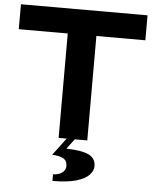

<svg xmlns="http://www.w3.org/2000/svg" viewBox="-61 -751 827 1035"><g transform="rotate(5 352.5 -233.0)"><path d="M10 -565V-700H695V-565H430V0H275V-565ZM330 148Q330 117 306 105.5Q282 94 248 94L338 -26H382L322 54Q406 56 443.5 74.5Q481 93 481 135Q481 160 460 182.5Q439 205 391 219.5Q343 234 262 234V198Q291 198 310.5 184Q330 170 330 148Z"/></g></svg>

Font: Copperplate Sans CC
Style: Bold
Weight: 700
Designer: indestructible type*
Foundry: Cowboy Collective
Version: Version 1.000